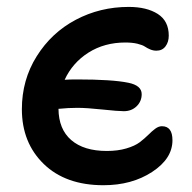

<svg xmlns="http://www.w3.org/2000/svg" viewBox="-20 -548 562 561"><path d="M282.2 -6.8Q171.9 -6.8 107.9 -68.8Q43.9 -130.9 43.9 -229Q43.9 -314.5 87.2 -383.5Q130.4 -452.6 201.4 -490.2Q272.5 -527.8 356 -527.8Q408.7 -527.8 440.9 -507.3Q473.1 -486.8 473.1 -443.8Q473.1 -425.3 463.6 -412.6Q454.1 -399.9 437 -399.9Q427.7 -399.9 418.9 -403.6Q410.2 -407.2 403.3 -411.9Q396.5 -416.5 381.6 -420.2Q366.7 -423.8 346.2 -423.8Q285.2 -423.8 238.5 -394.3Q191.9 -364.7 168.9 -314.9Q181.2 -315.9 205.1 -315.9Q308.1 -315.9 355 -306.2Q394 -298.3 394 -272.9Q394 -252 379.2 -237.5Q364.3 -223.1 341.8 -223.1Q325.2 -223.1 279.3 -228Q233.4 -232.9 206.1 -232.9Q179.7 -232.9 150.9 -230Q151.4 -170.4 188.2 -138.7Q225.1 -106.9 292 -106.9Q324.2 -106.9 349.1 -114.3Q374 -121.6 388.2 -132.3Q402.3 -143.1 413.1 -153.8Q423.8 -164.6 433.6 -171.9Q443.4 -179.2 453.1 -179.2Q483.9 -179.2 483.9 -138.2Q483.9 -84.5 424.6 -45.7Q365.2 -6.8 282.2 -6.8Z"/></svg>

Font: Shantell Sans Bouncy
Style: Regular
Weight: 500
Designer: Stephen Nixon, Anya Danilova, Shantell Martin
Foundry: Arrow Type
Version: Version 1.006;[9816181b4]